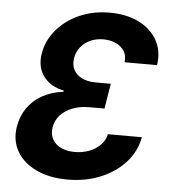

<svg xmlns="http://www.w3.org/2000/svg" viewBox="-53 -785 751 844"><g transform="rotate(5 322.5 -363.5)"><path d="M276.6 9.8Q195.8 9.8 137.7 -17.7Q79.6 -45.2 51.7 -93.5Q23.9 -141.9 34.2 -203.8Q41.8 -248.9 66.1 -284.6Q90.5 -320.3 130.6 -343.3Q170.8 -366.3 224.8 -373.1L225.5 -378.5Q166.9 -390 136 -431Q105.1 -472 115.1 -533Q124.7 -590.1 163.4 -636.3Q202.1 -682.6 262.5 -710Q323 -737.3 397.7 -737.3Q471.7 -737.3 526 -710.4Q580.4 -683.5 607.1 -635.8Q633.9 -588.1 624.4 -525.7H481Q485.2 -554.2 472.4 -574.8Q459.6 -595.3 435.1 -606.7Q410.7 -618 378.8 -618Q347.4 -618 321.8 -606.1Q296.1 -594.3 279.5 -573.2Q262.9 -552.1 258.2 -523.9Q253.6 -494.8 265.1 -472.9Q276.5 -451 301.5 -438.6Q326.4 -426.3 361.7 -426.3H429L410.8 -315.4H343.5Q301.7 -315.4 269 -302.4Q236.2 -289.4 216 -266.5Q195.9 -243.6 190.6 -213.2Q186.1 -183.8 198 -161.3Q209.9 -138.8 235.4 -126.3Q260.8 -113.7 296.5 -113.7Q331.1 -113.7 360.5 -124.9Q390 -136.1 409.8 -156.5Q429.7 -176.9 435.4 -204.2H585.5Q574.1 -141 530.7 -92.8Q487.3 -44.6 421.5 -17.4Q355.8 9.8 276.6 9.8Z"/></g></svg>

Font: Inter
Style: Italic
Weight: 400
Italic angle: -9.3988°
Designer: Rasmus Andersson
Foundry: rsms
Version: Version 4.001;git-66647c0bb